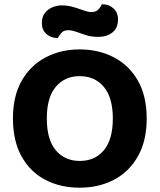

<svg xmlns="http://www.w3.org/2000/svg" viewBox="-20 -853 740 890"><path d="M660 -304Q660 -200 619 -128Q578 -56 508 -19.5Q438 17 349 17Q260 17 190 -19.5Q120 -56 80 -128Q40 -200 40 -304Q40 -408 81 -479.5Q122 -551 192.5 -587.5Q263 -624 349 -624Q437 -624 507.5 -587.5Q578 -551 619 -479.5Q660 -408 660 -304ZM503 -304Q503 -400 461.5 -450Q420 -500 349 -500Q280 -500 238.5 -450.5Q197 -401 197 -304Q197 -206 238.5 -156.5Q280 -107 350 -107Q420 -107 461.5 -156.5Q503 -206 503 -304ZM266 -828Q294 -828 319.5 -820.5Q345 -813 367 -805Q389 -797 404 -797Q425 -797 436.5 -809.5Q448 -822 452 -833H457Q485 -833 506 -814Q527 -795 527 -763Q527 -723 501 -702.5Q475 -682 435 -682Q404 -682 379 -690Q354 -698 333.5 -705.5Q313 -713 296 -713Q275 -713 264.5 -700.5Q254 -688 248 -677H245Q216 -677 195 -695.5Q174 -714 174 -747Q174 -774 187.5 -792Q201 -810 222.5 -819Q244 -828 266 -828Z"/></svg>

Font: Baloo Bhaijaan 2
Style: Bold
Weight: 700
Designer: Sanskriti Dholi, Noopur Datye and Ek Type
Foundry: Ek Type
Version: Version 1.701